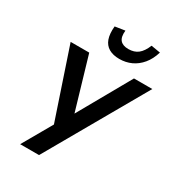

<svg xmlns="http://www.w3.org/2000/svg" viewBox="-218 -1062 1085 1189"><g transform="rotate(30 325.0 -467.5)"><path d="M112 0 246 -234 237 -196 66 -705H199L311 -324H304L519 -705H650L247 0ZM379 -764Q334 -764 304 -781.5Q274 -799 261.5 -834Q249 -869 254 -924L325 -935Q320 -888 338.5 -866.5Q357 -845 397 -845Q439 -845 466 -866.5Q493 -888 512 -935L578 -924Q562 -871 532.5 -835.5Q503 -800 464 -782Q425 -764 379 -764Z"/></g></svg>

Font: Nunito Sans 7pt Condensed
Style: Bold Italic
Weight: 700
Width: 3
Italic angle: -9°
Designer: Vernon Adams
Foundry: Vernon Adams
Version: Version 3.101;gftools[0.9.27]